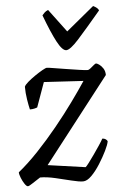

<svg xmlns="http://www.w3.org/2000/svg" viewBox="-64 -786 534 825"><g transform="rotate(-5 202.5 -373.5)"><path d="M23 0Q17 0 9 -12Q1 -24 -5 -39Q-11 -54 -11 -63Q31 -97 75.5 -144Q120 -191 162 -242.5Q204 -294 239.5 -343Q275 -392 300 -430L130 -440L92 -334Q88 -332 79.5 -330Q71 -328 60 -328Q56 -344 51.5 -372Q47 -400 47 -427Q50 -435 64 -447Q78 -459 95.5 -471Q113 -483 128 -491.5Q143 -500 148 -500Q154 -500 177.5 -496Q201 -492 230.5 -487.5Q260 -483 286 -479Q312 -475 323 -475Q327 -475 335 -481.5Q343 -488 350 -494Q357 -500 360 -500Q364 -500 373 -494Q382 -488 390 -476Q398 -464 398 -447L115 -83L277 -60Q281 -63 292 -77.5Q303 -92 316 -110.5Q329 -129 341 -147Q353 -165 359 -176Q367 -176 373 -172Q379 -168 381 -163Q379 -149 366 -122.5Q353 -96 335 -67.5Q317 -39 297.5 -19.5Q278 0 261 0Q244 0 212 -8Q180 -16 143.5 -24.5Q107 -33 78 -33Q62 -23 45 -11.5Q28 0 23 0ZM238 -568Q221 -568 199 -609.5Q177 -651 149 -726Q153 -731 159 -737Q165 -743 175 -747L249 -648L369 -747Q390 -737 393 -726Q329 -650 292 -609Q255 -568 238 -568Z"/></g></svg>

Font: Texturina 72pt 72pt Regular
Style: Italic
Weight: 400
Italic angle: -11°
Designer: Guillermo Torres Carreño
Foundry: Omnibus-Type
Version: Version 1.002; ttfautohint (v1.8.3)